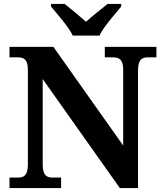

<svg xmlns="http://www.w3.org/2000/svg" viewBox="-20 -951 828 971"><path d="M348 -771H483C504 -816 562 -880 593 -918V-931H524C496 -909 445 -868 415 -841C385 -868 335 -909 307 -931H238V-918C269 -880 327 -816 348 -771ZM28 0H289V-53H247C219 -53 196 -61 196 -118V-551L586 0H678V-596C678 -653 701 -661 729 -661H771V-714H510V-661H552C579 -661 603 -653 603 -600V-215L250 -714H28V-661H70C97 -661 121 -653 121 -600V-118C121 -61 98 -53 70 -53H28Z"/></svg>

Font: Noto Nastaliq Urdu
Style: Bold
Weight: 700
Designer: Monotype Design Team (Patrick Giasson: type design, Kamal Mansour: OpenType code, Glenda Bellarosa). Updated by Simon Co
Foundry: Monotype Imaging Inc., Simon Cozens
Version: Version 3.009